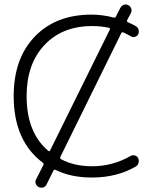

<svg xmlns="http://www.w3.org/2000/svg" viewBox="-20 -830 730 884"><path d="M547.9 -680.7Q541 -683.6 538.1 -676.8L257.8 -107.4Q254.9 -100.6 261.7 -96.7Q322.3 -64.5 404.3 -64.5Q499 -64.5 582 -112.3Q590.8 -117.2 601.1 -114.3Q611.3 -111.3 616.2 -101.6Q619.1 -95.7 619.1 -88.9Q619.1 -85 618.2 -81.1Q615.2 -69.3 605.5 -63.5Q517.6 -12.7 405.3 -12.7Q403.3 -12.7 401.4 -12.7Q306.6 -12.7 235.4 -47.9Q228.5 -50.8 225.6 -43.9L194.3 19.5Q189.5 29.3 178.7 33.2Q174.8 34.2 169.9 34.2Q164.1 34.2 158.2 31.2Q148.4 26.4 144.5 15.6Q140.6 4.9 146.5 -4.9L179.7 -70.3Q182.6 -77.1 176.8 -81.1Q43 -181.6 43 -387.7Q43 -560.5 140.1 -661.6Q237.3 -762.7 401.4 -762.7Q452.1 -762.7 503.9 -749Q510.7 -747.1 513.7 -753.9L534.2 -793.9Q539.1 -803.7 549.8 -807.6Q553.7 -809.6 558.6 -809.6Q564.5 -809.6 570.3 -806.6Q580.1 -801.8 584 -791Q587.9 -780.3 583 -770.5L565.4 -737.3Q562.5 -730.5 569.3 -727.5Q585 -720.7 604.5 -710Q615.2 -704.1 618.2 -693.4Q619.1 -689.5 619.1 -684.6Q619.1 -678.7 616.2 -671.9Q611.3 -663.1 601.1 -660.2Q590.8 -657.2 582 -663.1Q563.5 -673.8 547.9 -680.7ZM404.3 -710Q266.6 -710 184.6 -622.6Q102.5 -535.2 102.5 -387.7Q102.5 -219.7 202.1 -135.7Q205.1 -133.8 207 -133.8Q209 -133.8 210.9 -137.7L485.4 -693.4Q486.3 -695.3 486.3 -697.3Q486.3 -701.2 481.4 -702.1Q446.3 -710 404.3 -710Z"/></svg>

Font: irohamaru Light
Style: Regular
Weight: 200
Designer: [Source Han Sans]
Ryoko NISHIZUKA  (kana & ideographs); Paul D. Hunt (Latin, Greek & Cyrillic); Wenlong ZHANG  (bopomofo
Version: Version 1.01